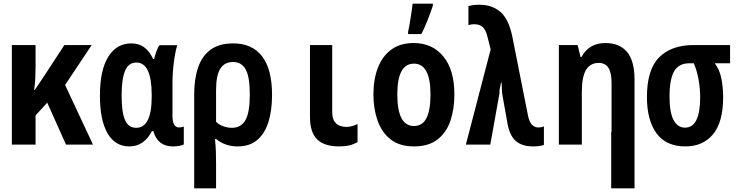

<svg xmlns="http://www.w3.org/2000/svg" viewBox="-20 -793 4040 1053"><path d="M45 0V-546H175V-426Q175 -393 173.5 -362.5Q172 -332 167 -300H171Q183 -319 196.5 -338Q210 -357 226 -382L333 -546H483L337 -327L490 0H342L239 -230L175 -160V0Z M689 10Q611 10 569.5 -62.5Q528 -135 528 -267Q528 -409 574 -482Q620 -555 699 -555Q742 -555 771 -533.5Q800 -512 820 -469H825Q831 -492 838 -512Q845 -532 854 -545H952Q940 -504 933 -448.5Q926 -393 926 -337V-158Q926 -94 962 -94Q975 -94 988 -99V-1Q983 3 965.5 6.5Q948 10 929 10Q844 10 821 -74H813Q770 10 689 10ZM727 -92Q812 -92 812 -263V-271Q812 -450 728 -450Q685 -450 666 -405Q647 -360 647 -268Q647 -178 665.5 -135Q684 -92 727 -92Z M1045 -275Q1045 -360 1066.5 -423Q1088 -486 1135 -520.5Q1182 -555 1259 -555Q1363 -555 1417.5 -484Q1472 -413 1472 -272Q1472 -190 1453 -126.5Q1434 -63 1392 -26.5Q1350 10 1284 10Q1215 10 1166 -30H1159Q1163 6 1164 40Q1165 74 1165 102V240H1045ZM1252 -92Q1302 -92 1326 -134Q1350 -176 1350 -275Q1350 -371 1327.5 -412Q1305 -453 1258 -453Q1211 -453 1188 -416Q1165 -379 1165 -299V-125Q1181 -109 1204.5 -100.5Q1228 -92 1252 -92Z M1840 10Q1759 10 1719.5 -28.5Q1680 -67 1680 -152V-546H1802V-180Q1802 -144 1814.5 -126.5Q1827 -109 1844.5 -103Q1862 -97 1877 -97Q1896 -97 1912 -101.5Q1928 -106 1941 -113V-14Q1921 -2 1897 4Q1873 10 1840 10Z M2250 10Q2172 10 2123 -28Q2074 -66 2051 -131Q2028 -196 2028 -275Q2028 -358 2052.5 -421.5Q2077 -485 2126 -521Q2175 -557 2249 -557Q2351 -557 2411.5 -483.5Q2472 -410 2472 -274Q2472 -196 2450.5 -131.5Q2429 -67 2380 -28.5Q2331 10 2250 10ZM2250 -102Q2297 -102 2319 -145.5Q2341 -189 2341 -275Q2341 -444 2250 -444Q2159 -444 2159 -275Q2159 -102 2250 -102ZM2218 -618Q2221 -629 2224.5 -650Q2228 -671 2232 -695.5Q2236 -720 2239 -741Q2242 -762 2243 -773H2354V-762Q2342 -726 2326 -684.5Q2310 -643 2291 -606H2218Z M2904 10Q2841 10 2807 -21.5Q2773 -53 2762 -123L2736 -268Q2733 -285 2732.5 -302Q2732 -319 2731 -340H2728Q2724 -323 2721 -307.5Q2718 -292 2720 -285L2669 0H2535L2671 -522L2653 -593Q2645 -627 2628.5 -643.5Q2612 -660 2582 -660Q2569 -660 2562 -658.5Q2555 -657 2549 -655V-760Q2561 -763 2575 -765Q2589 -767 2610 -767Q2678 -767 2723.5 -728.5Q2769 -690 2789 -596L2875 -163Q2882 -125 2897 -109.5Q2912 -94 2932 -94Q2951 -94 2963 -100V2Q2939 10 2904 10Z M3045 0V-546H3148L3164 -480H3169Q3188 -517 3221 -537Q3254 -557 3301 -557Q3377 -557 3418.5 -508.5Q3460 -460 3460 -356V0V240H3332V-68H3334V-337Q3334 -395 3316.5 -421.5Q3299 -448 3264 -448Q3217 -448 3194 -409.5Q3171 -371 3171 -289V0Z M3739 10Q3633 10 3580.5 -62Q3528 -134 3528 -261Q3528 -411 3595 -478.5Q3662 -546 3785 -546H3984V-446H3900Q3927 -411 3936.5 -361Q3946 -311 3946 -261Q3946 -123 3890.5 -56.5Q3835 10 3739 10ZM3737 -93Q3820 -93 3820 -260Q3820 -306 3811.5 -355Q3803 -404 3785 -446H3761Q3703 -446 3677.5 -402.5Q3652 -359 3652 -264Q3652 -175 3674.5 -134Q3697 -93 3737 -93Z"/></svg>

Font: Noto Sans Mono ExtraCondensed
Style: Bold
Weight: 700
Width: 2
Designer: Monotype Design Team
Foundry: Monotype Imaging Inc.
Version: Version 2.014